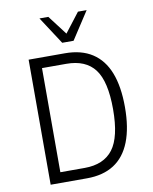

<svg xmlns="http://www.w3.org/2000/svg" viewBox="-98 -993 852 1066"><g transform="rotate(-10 328.0 -460.0)"><path d="M100 0V-705H305Q397 -705 458.5 -665Q520 -625 550.5 -547Q581 -469 581 -353Q581 -237 550 -158Q519 -79 457.5 -39.5Q396 0 305 0ZM165 -59H302Q410 -59 462 -127.5Q514 -196 514 -353Q514 -510 462.5 -578Q411 -646 302 -646H165ZM300 -765 199 -920H249L332 -811L416 -920H465L364 -765Z"/></g></svg>

Font: Nunito Sans 7pt Condensed Light
Style: Regular
Weight: 300
Width: 3
Designer: Vernon Adams
Foundry: Vernon Adams
Version: Version 3.101;gftools[0.9.27]